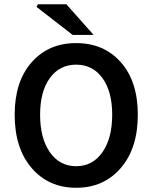

<svg xmlns="http://www.w3.org/2000/svg" viewBox="-20 -868 714 900"><path d="M336.9 12.2Q208 12.2 128.4 -80.3Q48.8 -172.9 48.8 -330.1Q48.8 -485.8 128.2 -575.9Q207.5 -666 336.9 -666Q466.8 -666 546.4 -576.2Q626 -486.3 626 -330.1Q626 -172.9 546.1 -80.3Q466.3 12.2 336.9 12.2ZM505.9 -330.1Q505.9 -439 460.2 -502Q414.6 -564.9 336.9 -564.9Q259.3 -564.9 213.6 -502Q168 -439 168 -330.1Q168 -219.7 213.9 -154.3Q259.8 -88.9 336.9 -88.9Q414.1 -88.9 460 -154.3Q505.9 -219.7 505.9 -330.1ZM320.8 -704.1 150.9 -835.9 158.2 -848.1H291L418.9 -704.1Z"/></svg>

Font: Source Sans 3 Semibold
Style: Regular
Weight: 600
Designer: Paul D. Hunt
Foundry: Adobe
Version: Version 3.052;hotconv 1.1.0;makeotfexe 2.6.0